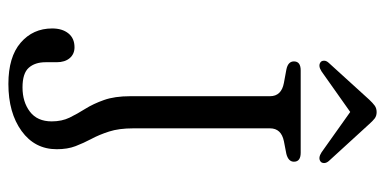

<svg xmlns="http://www.w3.org/2000/svg" viewBox="-256 -670 940 469"><g transform="rotate(90 214.5 -436.0)"><path d="M345 -104Q345 -50.5 300.5 -18.2Q256 14 185.5 14Q119.5 14 84.8 -16Q50 -46 50 -93Q50 -117.5 62 -132.5Q74 -147.5 96 -147.5Q112.5 -147.5 122.5 -135.8Q132.5 -124 132.5 -104V-77Q132.5 -51 146 -35.8Q159.5 -20.5 194 -20.5Q229.5 -20.5 253.2 -38.5Q277 -56.5 277 -92Q277 -116.5 267.8 -135.5Q258.5 -154.5 246.2 -174Q234 -193.5 224.8 -219.5Q215.5 -245.5 215.5 -284V-625Q215.5 -653 183 -659L150.5 -665Q130.5 -669 130.5 -683.5Q130.5 -700 152.5 -700H353.5Q375.5 -700 375.5 -683.5Q375.5 -670 356.5 -665L325.5 -659Q294 -652.5 294 -625V-291Q294 -256 301.8 -232Q309.5 -208 319.8 -188.8Q330 -169.5 337.5 -150Q345 -130.5 345 -104ZM375 -748.5Q366.5 -742 352.5 -751L254 -821L155 -751Q141 -742 132.5 -748.5Q129 -751 128.8 -756.8Q128.5 -762.5 134 -768.5L224 -867.5Q232 -876 238.5 -880.8Q245 -885.5 254.5 -885.5Q263.5 -885.5 269.8 -880.8Q276 -876 283.5 -867.5L374 -768.5Q379 -762.5 378.8 -756.8Q378.5 -751 375 -748.5Z"/></g></svg>

Font: Fraunces 9pt Soft Light
Style: Regular
Weight: 300
Version: Version 1.000;[0bf87f6ff]